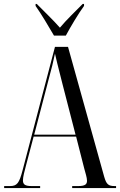

<svg xmlns="http://www.w3.org/2000/svg" viewBox="-20 -951 607 971"><path d="M253 -771H313C337 -816 377 -883 405 -921V-931H398C360 -892 318 -853 283 -811C247 -852 203 -893 166 -931H160V-921C187 -883 227 -816 253 -771ZM1 0H183V-10H140C107 -10 96 -18 96 -39C96 -56 104 -86 112 -116L150 -260H365L406 -99C412 -76 420 -53 420 -37C420 -20 412 -10 375 -10H345V0H567V-10H560C528 -10 518 -19 507 -57L324 -714H258L94 -89C77 -24 66 -10 30 -10H1ZM153 -270 229 -561C243 -613 247 -628 258 -680C263 -657 271 -624 296 -526L362 -270Z"/></svg>

Font: Noto Serif Display ExtraCondensed
Style: Regular
Weight: 400
Width: 2
Designer: Monotype Design Team
Foundry: Monotype Imaging Inc.
Version: Version 2.009